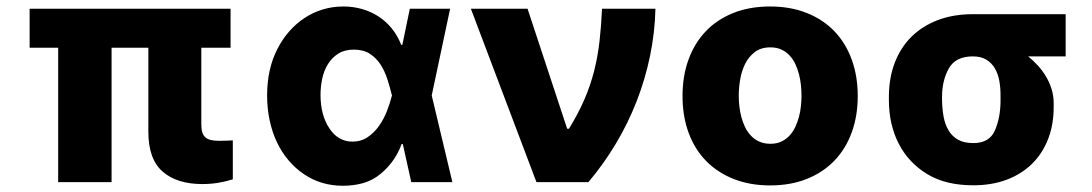

<svg xmlns="http://www.w3.org/2000/svg" viewBox="-20 -573 3436 604"><path d="M73.2 -545.5H705.3V-422.9H613.3V-182.5Q613.3 -167.3 616.3 -157.1Q619.3 -147 626.1 -141Q632.8 -134.9 643.6 -132.5Q654.5 -130 669.7 -130Q682.5 -130 693.2 -130.5Q703.8 -131 712.4 -131.4V-8.9Q691.1 -2.1 666.9 2Q642.8 6 616.1 6Q537.3 6 492.2 -32.7Q446.7 -71.7 446.7 -158.7V-422.9H331V0H163V-422.9H73.2Z M852.6 -419Q868.3 -449.6 889.7 -474.1Q911.2 -498.6 937.7 -516.2Q964.1 -533.7 994.9 -543.1Q1025.6 -552.6 1060 -552.6Q1090.9 -552.6 1119 -544.6Q1147 -536.6 1170.6 -521.3Q1194.2 -506 1212.5 -483.5Q1230.8 -460.9 1242.2 -431.8H1245.7L1269.2 -545.5H1396L1338.1 -272.7L1403.1 0H1273.8L1247.2 -119.7H1243.3Q1223.4 -64.6 1177.9 -26.6Q1152.3 -5.3 1122.3 3Q1092.3 11.4 1058.9 11.4Q989.7 11.4 936.1 -25.2Q909.1 -43.3 887.6 -68.7Q866.1 -94.1 851.2 -125.5Q836.3 -157 828.3 -194.1Q820.3 -231.2 820.3 -272.7Q820.3 -356.2 852.6 -419ZM1016.3 -169Q1044 -127.5 1088.4 -127.5Q1115.8 -127.5 1136.5 -141.5Q1157.3 -155.5 1172.4 -177Q1187.5 -198.5 1197.3 -223.7Q1207 -248.9 1212.7 -271.3L1213.1 -272.7L1212.7 -274.1Q1206.7 -298.3 1198.7 -323.5Q1190.7 -348.7 1177.4 -369.5Q1164.1 -390.3 1143.8 -403.6Q1123.6 -416.9 1093 -416.9Q1063.9 -416.9 1043.9 -404.1Q1023.8 -391.3 1011.4 -370.9Q998.9 -350.5 993.6 -325.3Q988.3 -300.1 988.3 -274.9Q988.3 -210.9 1016.3 -169Z M1461.3 -545.5H1639.6L1764.2 -168H1769.9Q1799.7 -216.6 1818.7 -260.8Q1837.7 -305 1849.1 -350Q1860.4 -394.9 1865.9 -442.6Q1871.4 -490.4 1873.9 -545.5H2041.9Q2040.1 -470.5 2025 -397.4Q2009.9 -324.2 1983 -255Q1956 -185.7 1917.6 -121.4Q1879.3 -57.2 1831 0H1667.6Z M2127.1 -271Q2127.1 -333.5 2145.8 -385.1Q2164.4 -436.8 2199.8 -474.1Q2235.1 -511.4 2286.4 -532Q2337.7 -552.6 2402.7 -552.6Q2467 -552.6 2518.1 -532.1Q2569.2 -511.7 2604.8 -474.8Q2640.3 -437.9 2659.3 -385.8Q2678.3 -333.8 2678.3 -271Q2678.3 -208.1 2659.3 -156.2Q2640.3 -104.4 2604.8 -67.5Q2569.2 -30.5 2518.1 -10.1Q2467 10.3 2402.7 10.3Q2339.8 10.3 2288.9 -9.6Q2237.9 -29.5 2201.9 -66.1Q2165.8 -102.6 2146.5 -154.7Q2127.1 -206.7 2127.1 -271ZM2403.8 -120.7Q2423.3 -120.7 2438 -127.7Q2452.8 -134.6 2463.6 -146.3Q2474.4 -158 2481.7 -173.3Q2489 -188.6 2493.4 -205.4Q2497.9 -222.3 2499.6 -239.5Q2501.4 -256.7 2501.4 -272Q2501.4 -287.6 2499.6 -304.9Q2497.9 -322.1 2493.6 -339Q2489.3 -355.8 2482.1 -371.3Q2474.8 -386.7 2464 -398.4Q2453.1 -410.2 2438.2 -417.1Q2423.3 -424 2403.8 -424Q2373.9 -424 2354.6 -409.3Q2335.2 -394.5 2324 -372Q2312.9 -349.4 2308.4 -322.8Q2304 -296.2 2304 -272Q2304 -256 2305.9 -238.6Q2307.9 -221.2 2312.3 -204.4Q2316.8 -187.5 2324.2 -172.4Q2331.7 -157.3 2342.7 -145.8Q2353.7 -134.2 2368.8 -127.5Q2383.9 -120.7 2403.8 -120.7Z M2776.3 -269.9Q2776.6 -329.2 2795.3 -377Q2813.9 -424.7 2848.2 -458.3Q2882.5 -491.8 2931.1 -510.1Q2979.8 -528.4 3040.5 -528.4H3332.4V-395.6H3214.1Q3230.8 -382.5 3245.6 -366.1Q3260.3 -349.8 3271.3 -331Q3282.3 -312.1 3288.5 -291.4Q3294.7 -270.6 3294.7 -248.6V-238.6Q3295.1 -181.8 3277.3 -136Q3259.6 -90.2 3226.6 -57.7Q3193.5 -25.2 3146.7 -7.6Q3099.8 9.9 3041.9 9.9Q2998.9 9.9 2963.1 1.4Q2927.2 -7.1 2897 -25.2Q2838.1 -61.1 2807.2 -121.1Q2776.3 -181.1 2776.3 -258.5ZM3041.9 -122.9Q3092.3 -122.9 3109.7 -162.3Q3127.8 -203.8 3127.5 -258.5V-269.9Q3127.8 -295.5 3123.8 -318.2Q3119.7 -340.9 3109.6 -358.1Q3099.4 -375.4 3082.6 -385.5Q3065.7 -395.6 3040.5 -395.6Q2986.5 -395.6 2965.2 -358.3Q2943.9 -321 2943.5 -269.9V-258.5Q2943.9 -230.1 2948.5 -205.4Q2953.1 -180.8 2964.3 -162.3Q2975.5 -143.8 2994.3 -133.3Q3013.1 -122.9 3041.9 -122.9Z"/></svg>

Font: Inter P Extra Bold
Style: Regular
Weight: 800
Designer: Rasmus Andersson
Foundry: rsms
Version: Version 3.018;git-588b23468